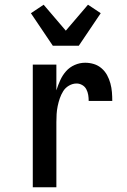

<svg xmlns="http://www.w3.org/2000/svg" viewBox="-20 -794 540 814"><path d="M119 0V-520H219V-411Q226 -433 235.5 -454Q245 -475 260 -492Q275 -509 296.5 -518.5Q318 -528 341 -528Q360 -528 378 -522.5Q396 -517 410.5 -504.5Q425 -492 434 -475.5Q443 -459 448 -440.5Q453 -422 454.5 -403.5Q456 -385 456 -366H356Q356 -379 354 -391.5Q352 -404 346 -415.5Q340 -427 328.5 -433.5Q317 -440 305 -440Q288 -440 272.5 -431Q257 -422 248 -407.5Q239 -393 233.5 -377Q228 -361 224.5 -344Q221 -327 220 -310Q219 -293 219 -276V0ZM204 -600 111 -738 165 -774 259 -664 353 -774 407 -738 314 -600Z"/></svg>

Font: Iosevka Term Curly Semibold
Style: Regular
Weight: 600
Designer: Belleve Invis
Foundry: Belleve Invis
Version: Version 32.3.0